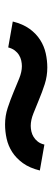

<svg xmlns="http://www.w3.org/2000/svg" viewBox="256 -673 207 759"><g transform="rotate(90 359.5 -293.5)"><path d="M65 -240.5Q75 -280.5 94 -306.8Q113 -333 137.8 -348.8Q162.5 -364.5 190.8 -370.8Q219 -377 247 -377Q281 -377 312.8 -366.8Q344.5 -356.5 373.8 -344.2Q403 -332 429 -321.8Q455 -311.5 477.5 -311.5Q488 -311.5 499.5 -314Q511 -316.5 521.2 -322.8Q531.5 -329 539.8 -339.5Q548 -350 551.5 -365.5L654 -347.5Q644 -307 624.8 -280.5Q605.5 -254 581 -238.2Q556.5 -222.5 528.2 -216.2Q500 -210 472 -210Q438 -210 406.2 -220.5Q374.5 -231 345.2 -243.2Q316 -255.5 290 -266Q264 -276.5 241.5 -276.5Q231 -276.5 219.5 -274Q208 -271.5 197.8 -265.2Q187.5 -259 179.5 -248.5Q171.5 -238 167.5 -222.5Z"/></g></svg>

Font: Science Gothic
Style: Regular
Weight: 400
Designer: Thomas Phinney, Vassil Kateliev, Brandon Buerkle
Foundry: Font Detective LLC
Version: Version 1.018